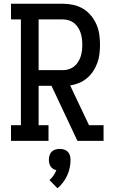

<svg xmlns="http://www.w3.org/2000/svg" viewBox="-20 -755 640 1029"><path d="M39 0V-84H92V-651H39V-735H316Q344 -735 372 -729Q400 -723 424 -709Q448 -695 466.5 -673Q485 -651 496.5 -625Q508 -599 512 -571Q516 -543 516 -515Q516 -490 513 -465.5Q510 -441 501.5 -417.5Q493 -394 479 -373Q465 -352 446 -336Q427 -320 404 -310.5Q381 -301 356 -297L457 -84H535V0H395L256 -295H187V-84H240V0ZM187 -379H316Q332 -379 347.5 -383.5Q363 -388 376 -398Q389 -408 398 -422Q407 -436 412 -451Q417 -466 419 -482.5Q421 -499 421 -515Q421 -531 419 -547.5Q417 -564 412 -579Q407 -594 398 -608Q389 -622 376 -632Q363 -642 347.5 -646.5Q332 -651 316 -651H187ZM288 254 245 210Q257 200 266.5 186Q276 172 282 157Q272 155 264 149.5Q256 144 251 136.5Q246 129 244 119.5Q242 110 242 101Q242 89 245.5 77.5Q249 66 257 58Q265 50 276.5 46.5Q288 43 300 43Q312 43 323.5 46.5Q335 50 343 58Q351 66 354.5 77.5Q358 89 358 101Q358 123 353.5 144.5Q349 166 340 185.5Q331 205 318 222.5Q305 240 288 254Z"/></svg>

Font: Iosevka Slab Medium Extended
Style: Regular
Weight: 500
Width: 7
Monospace: yes
Designer: Belleve Invis
Foundry: Belleve Invis
Version: Version 11.1.1; ttfautohint (v1.8.3)